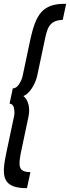

<svg xmlns="http://www.w3.org/2000/svg" viewBox="-22 -763 366 1004"><path d="M324 -743C198 -746 166 -684 138 -563L97 -369C96 -362 91 -345 82 -330C74 -314 61 -301 45 -301L28 -221C44 -220 51 -206 52 -191C55 -175 53 -160 51 -153L10 41C-14 157 -12 221 119 221L137 137C73 137 75 104 86 41L127 -153C137 -200 125 -242 100 -261C130 -270 163 -321 173 -369L214 -563C226 -618 238 -657 306 -659Z"/></svg>

Font: League Gothic Condensed Italic
Style: Regular
Weight: 400
Width: 3
Designer: Tyler Finck
Foundry: The League of Moveable Type
Version: Version 1.001;PS 001.001;hotconv 1.0.56;makeotf.lib2.0.21325